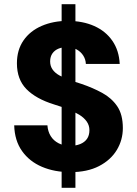

<svg xmlns="http://www.w3.org/2000/svg" viewBox="-20 -812 658 919"><path d="M275 87V-792H341V87ZM317 12Q241 12 181 -13.5Q121 -39 85.5 -89Q50 -139 48 -212H207Q209 -183 222.5 -161Q236 -139 260 -126.5Q284 -114 316 -114Q343 -114 364 -122.5Q385 -131 396.5 -147.5Q408 -164 408 -189Q408 -212 395 -230.5Q382 -249 359 -263Q336 -277 305.5 -289Q275 -301 239 -312Q152 -339 106.5 -385.5Q61 -432 61 -509Q61 -573 92.5 -618.5Q124 -664 179.5 -688Q235 -712 304 -712Q376 -712 431 -687.5Q486 -663 518 -616.5Q550 -570 553 -506H391Q390 -528 378.5 -546Q367 -564 347.5 -575Q328 -586 303 -586Q280 -587 261 -579.5Q242 -572 231 -556.5Q220 -541 220 -518Q220 -496 231.5 -479.5Q243 -463 263.5 -451.5Q284 -440 311.5 -430Q339 -420 371 -410Q424 -392 469 -367.5Q514 -343 541 -303.5Q568 -264 568 -199Q568 -142 539 -94Q510 -46 454 -17Q398 12 317 12Z"/></svg>

Font: DM Sans 11pt Black
Style: Regular
Weight: 900
Version: Version 4.004;gftools[0.9.30]